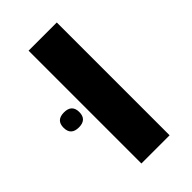

<svg xmlns="http://www.w3.org/2000/svg" viewBox="-223 -663 724 724"><g transform="rotate(-45 139.0 -301.0)"><path d="M80.1 0Q80.1 -113.3 80.1 -451.2Q80.1 -489.3 80.1 -601.6Q117.2 -601.6 230.5 -601.6Q230.5 -451.2 230.5 0Q192.4 0 80.1 0ZM-32.2 -302.7Q-32.2 -342.8 9.8 -342.8Q51.8 -342.8 51.8 -302.7Q51.8 -262.7 9.8 -262.7Q-32.2 -262.7 -32.2 -302.7Z"/></g></svg>

Font: Noto Sans Hebrew DECATHLON 
Style: Bold
Weight: 400
Designer: Monotype Design Team
Version: Version 2.000;GOOG;noto-fonts:20170220:a8a215d2e889